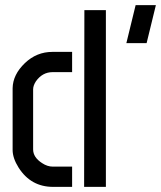

<svg xmlns="http://www.w3.org/2000/svg" viewBox="-20 -730 629 750"><path d="M473.6 -561.5 509.8 -710H588.9L552.7 -561.5ZM29.3 -144.5V-385.7Q30.3 -438.5 77.1 -483.4Q123 -527.3 184.6 -527.3H261.7V-448.2H185.5Q145.5 -448.2 120.1 -412.1Q109.4 -395.5 109.4 -380.9V-146.5Q109.4 -115.2 144.5 -92.8Q165 -79.1 186.5 -79.1H261.7V0H187.5Q100.6 0 52.7 -75.2Q29.3 -112.3 29.3 -144.5ZM308.6 0 309.6 -690.4H393.6V0Z"/></svg>

Font: Post No Bills Colombo SemiBold
Style: Regular
Weight: 600
Designer: Kosala Senevirathne, Siva Puranthara, Lasantha Premarathna, Tharique Azeez
Foundry: Mooniak
Version: Version 1.220 ; ttfautohint (v1.6)